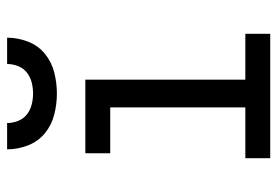

<svg xmlns="http://www.w3.org/2000/svg" viewBox="-140 -640 780 540"><g transform="rotate(-90 250.0 -370.0)"><path d="M75 0V-70H218V-450H89V-520H296V-70H425V0ZM257 -600Q227 -600 197.5 -607.5Q168 -615 145 -634Q122 -653 111 -681.5Q100 -710 100 -740H174Q174 -724 180 -709Q186 -694 198 -684.5Q210 -675 225.5 -671Q241 -667 257 -667Q273 -667 288.5 -671Q304 -675 316 -684.5Q328 -694 334 -709Q340 -724 340 -740H414Q414 -710 403 -681.5Q392 -653 369 -634Q346 -615 316.5 -607.5Q287 -600 257 -600Z"/></g></svg>

Font: Iosevka SS18
Style: Regular
Weight: 400
Monospace: yes
Designer: Belleve Invis
Foundry: Belleve Invis
Version: Version 25.1.1; ttfautohint (v1.8.4)